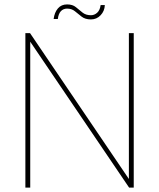

<svg xmlns="http://www.w3.org/2000/svg" viewBox="-20 -850 721 870"><path d="M223 -764Q227 -794 242.5 -812Q258 -830 284 -830Q309 -830 324 -817.5Q339 -805 354 -793Q369 -781 392 -781Q408 -781 420.5 -792.5Q433 -804 436 -827H455Q454 -800 436 -781Q418 -762 392 -762Q366 -762 350 -774.5Q334 -787 319.5 -799Q305 -811 284 -811Q267 -811 256 -799.5Q245 -788 242 -764ZM586 -700V0H565L117 -661V0H95V-700H116L564 -39V-700Z"/></svg>

Font: Albert Sans Thin
Style: Regular
Weight: 250
Designer: Andreas Rasmussen
Foundry: a.Foundry
Version: Version 1.025